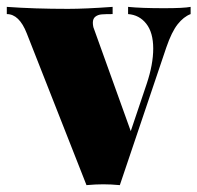

<svg xmlns="http://www.w3.org/2000/svg" viewBox="-34 -539 575 559"><path d="M521 -519V-498Q500.5 -490.2 483.2 -468.3Q465.8 -446.3 450.2 -400.9L314.9 0Q289.1 -2.4 266.6 -2.4Q244.6 -2.4 217.8 0L43.9 -441.9Q22 -498 -14.2 -498V-519Q65.9 -513.2 164.1 -513.2Q213.9 -513.2 293.9 -519V-498Q272.5 -498 261.7 -497.1Q251 -496.1 243.7 -490.5Q236.3 -484.9 236.3 -472.7Q236.3 -467.3 237.8 -460L346.7 -157.2L393.1 -294.9Q412.1 -351.6 412.1 -397.5Q412.1 -444.3 391.8 -470Q371.6 -495.6 338.9 -498V-519Q376.5 -515.1 443.8 -515.1Q501 -515.1 521 -519Z"/></svg>

Font: TypoPRO Playfair Display
Style: Regular
Weight: 900
Designer: Claus Eggers Sørensen
Foundry: Claus Eggers Sørensen
Version: Version 1.004;PS 001.004;hotconv 1.0.70;makeotf.lib2.5.58329